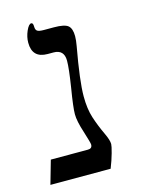

<svg xmlns="http://www.w3.org/2000/svg" viewBox="-95 -646 515 702"><g transform="rotate(-15 162.5 -294.5)"><path d="M261.2 -86.9Q261.2 -79.6 254.2 -54Q247.1 -28.3 235.8 0H7.8L33.2 -88.9H173.8Q189.9 -88.9 189.9 -104Q189.9 -110.4 175.8 -155.3Q161.1 -200.2 161.1 -226.1Q161.1 -252.4 172.9 -323.2Q184.1 -394 184.1 -422.9Q184.1 -464.8 144 -464.8H122.1Q64 -464.8 64 -522.9Q64 -544.9 73.7 -566.9Q83.5 -588.9 92.8 -588.9Q100.1 -588.9 100.1 -574.2Q100.1 -562 106.7 -557.6Q113.3 -553.2 131.8 -553.2H168.9Q209.5 -553.2 222.7 -542Q235.8 -530.8 235.8 -502Q235.8 -486.8 231.9 -465.3Q209 -339.4 209 -280.8Q209 -233.4 220.2 -199Q231.4 -164.6 248 -129.4Q261.2 -101.6 261.2 -86.9Z"/></g></svg>

Font: Liberation Serif
Style: Regular
Weight: 400
Designer: Steve Matteson
Foundry: Ascender Corporation
Version: Version 2.1.5